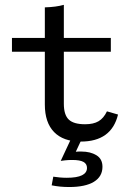

<svg xmlns="http://www.w3.org/2000/svg" viewBox="-20 -569 565 787"><path d="M263.4 197.6Q244.2 197.6 226.6 195.9Q209 194.1 191.8 190.7L198.4 155.2Q210.2 157.1 225.1 158.4Q239.9 159.7 253.7 159.7Q295.5 159.7 316.1 149.4Q336.6 139.1 336.6 119.4Q336.6 102.7 322.1 94.7Q307.6 86.7 276.4 86.7Q259.5 86.7 246.8 88.2Q234 89.7 228.9 90.5L281.3 -21.7H325.7L290.7 53Q297.4 52.2 301.9 52.2Q306.3 52.2 313.9 52.2Q350.4 52.2 375.2 67.3Q400 82.4 400 114.5Q400 154.7 364.9 176.2Q329.8 197.6 263.4 197.6ZM311.1 11.3Q239.8 11.3 201.8 -27.6Q163.8 -66.5 163.8 -140.5V-206.7H241.7V-143.6Q241.7 -98.2 261.8 -79Q281.8 -59.7 328.7 -59.7Q363 -59.7 383.9 -72Q404.8 -84.3 418.4 -112.6L463.8 -99.5Q450.3 -43.9 412.1 -16.3Q373.9 11.3 311.1 11.3ZM163.8 -206.7V-538.8Q187 -539.5 206.5 -542.1Q225.9 -544.7 241.7 -549.2V-206.7ZM29 -356.9V-413.4H434.3V-356.9Z"/></svg>

Font: Playfair 5pt SemiExpanded Light
Style: Regular
Weight: 300
Width: 6
Designer: Claus Eggers Sørensen
Foundry: Claus Eggers Sørensen
Version: Version 2.203